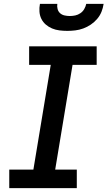

<svg xmlns="http://www.w3.org/2000/svg" viewBox="-20 -975 557 995"><path d="M28 0V-96H153L243 -639H131V-735H481V-639H356L266 -96H378V0ZM329 -815Q308 -815 288 -817.5Q268 -820 250 -827.5Q232 -835 217.5 -847.5Q203 -860 194.5 -877Q186 -894 184.5 -914.5Q183 -935 187 -955H277Q275 -941 278.5 -928Q282 -915 291.5 -906.5Q301 -898 314.5 -895Q328 -892 341 -892Q356 -892 370 -895Q384 -898 396.5 -906.5Q409 -915 416.5 -928Q424 -941 427 -955H517Q514 -934 506 -914Q498 -894 483.5 -877Q469 -860 450.5 -847.5Q432 -835 411.5 -827.5Q391 -820 370 -817.5Q349 -815 329 -815Z"/></svg>

Font: Iosevka Slab Oblique
Style: Bold
Weight: 700
Italic angle: -9°
Monospace: yes
Designer: Belleve Invis
Foundry: Belleve Invis
Version: Version 11.1.1; ttfautohint (v1.8.3)